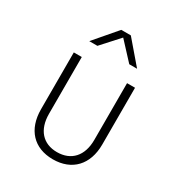

<svg xmlns="http://www.w3.org/2000/svg" viewBox="-186 -909 972 1043"><g transform="rotate(30 300.0 -387.5)"><path d="M150 -645H201L300 -754L401 -645H450L330 -785H270ZM299 10C419 10 492 -68 492 -194V-550H442V-194C442 -94 388 -35 299 -35C211 -35 158 -94 158 -194V-550H108V-194C108 -67 180 10 299 10Z"/></g></svg>

Font: JetBrains Mono Thin
Style: Regular
Weight: 100
Monospace: yes
Designer: Philipp Nurullin, Konstantin Bulenkov
Foundry: JetBrains
Version: Version 2.305